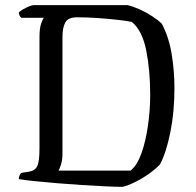

<svg xmlns="http://www.w3.org/2000/svg" viewBox="-20 -724 760 744"><path d="M455 0Q429 0 387.5 -2Q346 -4 298 -7Q250 -10 202.5 -14Q155 -18 115.5 -22Q76 -26 53 -30Q53 -38 56 -44.5Q59 -51 62 -54L88 -58Q114 -61 123.5 -78.5Q133 -96 133 -148V-578Q133 -615 139.5 -633Q146 -651 150 -655H63Q54 -662 53 -675Q57 -681 68.5 -687.5Q80 -694 92 -699Q104 -704 110 -704H475Q496 -699 521.5 -687.5Q547 -676 570 -661Q593 -646 607 -632Q635 -579 645.5 -513Q656 -447 656 -383Q656 -290 640 -211Q624 -132 600 -87Q583 -69 557 -50.5Q531 -32 503.5 -18.5Q476 -5 455 0ZM207 -63H486Q512 -84 528.5 -131Q545 -178 553.5 -238Q562 -298 562 -357Q562 -452 546.5 -529Q531 -606 491 -639Q472 -643 437 -647Q402 -651 360 -654Q318 -657 279 -657Q244 -657 233 -637Q222 -617 222 -580V-127Q222 -104 216.5 -87Q211 -70 207 -63Z"/></svg>

Font: Texturina Light
Style: Regular
Weight: 300
Designer: Guillermo Torres Carreño
Foundry: Omnibus-Type
Version: Version 1.002; ttfautohint (v1.8.3)